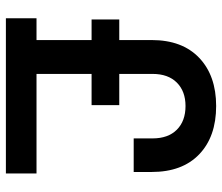

<svg xmlns="http://www.w3.org/2000/svg" viewBox="-71 -683 754 652"><g transform="rotate(90 306.0 -357.0)"><path d="M42 0V-104H116V-291H46V-385H116V-495Q116 -599 176.5 -656.5Q237 -714 340 -714Q444 -714 504 -656.5Q564 -599 564 -495V-434H450V-498Q450 -551 420.5 -580.5Q391 -610 340 -610Q290 -610 260.5 -580.5Q231 -551 231 -498V-385H337V-291H231V-104H569V0Z"/></g></svg>

Font: Space Grotesk Frontify SemiBold
Style: Regular
Weight: 600
Designer: Florian Karsten
Version: Version 2.000